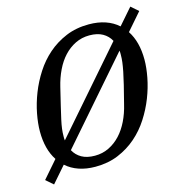

<svg xmlns="http://www.w3.org/2000/svg" viewBox="-114 -846 942 995"><g transform="rotate(-15 356.5 -349.0)"><path d="M15 11 95 -81Q54 -143 54 -239Q54 -282 64 -334Q74 -386 94.5 -438.5Q115 -491 146.5 -540Q178 -589 221 -626.5Q264 -664 319 -687Q374 -710 442 -710Q491 -710 530.5 -696.5Q570 -683 599 -657L674 -743L713 -709L633 -617Q674 -555 674 -459Q674 -416 664 -364Q654 -312 633.5 -259.5Q613 -207 581.5 -158Q550 -109 507 -71.5Q464 -34 409 -11Q354 12 286 12Q237 12 197.5 -1.5Q158 -15 129 -41L54 45ZM430 -654Q389 -654 354.5 -637Q320 -620 293 -591Q266 -562 246.5 -521.5Q227 -481 216 -435Q202 -377 192.5 -337.5Q183 -298 177 -270.5Q171 -243 168.5 -223Q166 -203 166 -183Q166 -177 166 -171.5Q166 -166 167 -161L544 -594Q529 -622 501 -638Q473 -654 430 -654ZM298 -44Q339 -44 373.5 -61Q408 -78 435 -107Q462 -136 481.5 -176Q501 -216 512 -263Q527 -321 536.5 -360Q546 -399 551.5 -427Q557 -455 559.5 -475Q562 -495 562 -515Q562 -521 562 -526.5Q562 -532 561 -537L184 -104Q199 -76 227 -60Q255 -44 298 -44Z"/></g></svg>

Font: IBM Plex Serif Medm
Style: Italic
Weight: 500
Italic angle: -14°
Designer: Mike Abbink, Paul van der Laan, Pieter van Rosmalen
Foundry: Bold Monday
Version: Version 3.001